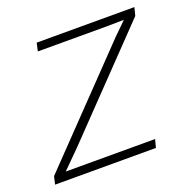

<svg xmlns="http://www.w3.org/2000/svg" viewBox="-110 -593 677 687"><g transform="rotate(-20 229.0 -250.0)"><path d="M-13 0 -6 -30 372 -423 420 -470 351 -469H92L99 -500H471L463 -469L109 -101L39 -31H124H379L371 0Z"/></g></svg>

Font: Kantumruy Pro ExtraLight
Style: Italic
Weight: 250
Italic angle: -13°
Version: Version 1.002